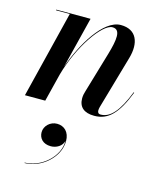

<svg xmlns="http://www.w3.org/2000/svg" viewBox="-118 -555 813 973"><g transform="rotate(15 288.0 -69.0)"><path d="M130 -456.5 17 0H123.5L160.5 -148C203.5 -302 303 -447.5 357 -447.5C402.5 -447.5 393.5 -390.5 371 -313L308 -99.5C304.5 -89 301 -75 301 -60C301 -14.5 329 10 382.5 10C456 10 502.5 -38 548.5 -155.5L545.5 -157C504 -51 463 -4.5 413 -4.5C400 -4.5 396 -12 396 -22.5C396 -27.5 397.5 -35.5 399 -41L479 -319.5C503 -402.5 479 -469.5 395 -469.5C304 -469.5 214.5 -317 171 -191L238 -460H58V-456.5ZM147 159C147 190.5 168.5 216 210 216C239.5 216 268.5 199 275.5 170.5C276 257 185.5 330 104 330V332.5C189 332.5 278.5 258 278.5 171C278.5 123 249.5 97.5 212.5 97.5C176 97.5 147 126.5 147 159Z"/></g></svg>

Font: Bodoni* 48pt Medium
Style: Italic
Weight: 500
Italic angle: -13°
Version: Version 2.3